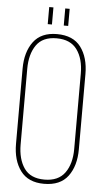

<svg xmlns="http://www.w3.org/2000/svg" viewBox="-57 -865 491 907"><g transform="rotate(5 188.0 -412.0)"><path d="M139 -829H159V-748H139ZM215 -829H236V-748H215ZM187 -705Q264 -705 300.5 -656Q337 -607 337 -528V-172Q337 -93 300.5 -44Q264 5 187 5Q112 5 75.5 -44Q39 -93 39 -172V-528Q39 -607 75.5 -656Q112 -705 187 -705ZM61 -529V-171Q61 -101 91 -58Q121 -15 187 -15Q253 -15 284 -58Q315 -101 315 -171V-529Q315 -599 284 -642Q253 -685 187 -685Q121 -685 91 -642Q61 -599 61 -529Z"/></g></svg>

Font: TypoPRO Bebas Neue
Style: Regular
Weight: 300
Designer: Ryoichi Tsunekawa
Foundry: Ryoichi Tsunekawa
Version: Version 001.003